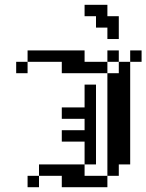

<svg xmlns="http://www.w3.org/2000/svg" viewBox="-20 -782 611 802"><path d="M47.6 -523.8H95.2V-476.2H47.6ZM95.2 -571.4H142.9V-523.8H95.2ZM142.9 -571.4H190.5V-523.8H142.9ZM190.5 -571.4H238.1V-523.8H190.5ZM238.1 -571.4H285.7V-523.8H238.1ZM285.7 -571.4H333.3V-523.8H285.7ZM285.7 -523.8H333.3V-476.2H285.7ZM238.1 -523.8H285.7V-476.2H238.1ZM333.3 -523.8H381V-476.2H333.3ZM381 -523.8H428.6V-476.2H381ZM428.6 -571.4H476.2V-523.8H428.6ZM523.8 -571.4H571.4V-523.8H523.8ZM476.2 -523.8H523.8V-476.2H476.2ZM476.2 -476.2H523.8V-428.6H476.2ZM428.6 -476.2H476.2V-428.6H428.6ZM428.6 -428.6H476.2V-381H428.6ZM476.2 -428.6H523.8V-381H476.2ZM476.2 -381H523.8V-333.3H476.2ZM476.2 -333.3H523.8V-285.7H476.2ZM428.6 -333.3H476.2V-285.7H428.6ZM428.6 -381H476.2V-333.3H428.6ZM333.3 -428.6H381V-381H333.3ZM333.3 -381H381V-333.3H333.3ZM333.3 -333.3H381V-285.7H333.3ZM333.3 -285.7H381V-238.1H333.3ZM333.3 -238.1H381V-190.5H333.3ZM333.3 -190.5H381V-142.9H333.3ZM428.6 -285.7H476.2V-238.1H428.6ZM476.2 -285.7H523.8V-238.1H476.2ZM476.2 -238.1H523.8V-190.5H476.2ZM428.6 -238.1H476.2V-190.5H428.6ZM428.6 -190.5H476.2V-142.9H428.6ZM476.2 -190.5H523.8V-142.9H476.2ZM285.7 -333.3H333.3V-285.7H285.7ZM238.1 -333.3H285.7V-285.7H238.1ZM285.7 -238.1H333.3V-190.5H285.7ZM238.1 -238.1H285.7V-190.5H238.1ZM333.3 -142.9H381V-95.2H333.3ZM285.7 -95.2H333.3V-47.6H285.7ZM238.1 -95.2H285.7V-47.6H238.1ZM190.5 -95.2H238.1V-47.6H190.5ZM142.9 -95.2H190.5V-47.6H142.9ZM95.2 -47.6H142.9V0H95.2ZM238.1 -47.6H285.7V0H238.1ZM285.7 -47.6H333.3V0H285.7ZM333.3 -47.6H381V0H333.3ZM381 -47.6H428.6V0H381ZM428.6 -95.2H476.2V-47.6H428.6ZM428.6 -142.9H476.2V-95.2H428.6ZM476.2 -142.9H523.8V-95.2H476.2ZM381 -714.3H428.6V-666.7H381ZM428.6 -666.7H476.2V-619H428.6ZM428.6 -714.3H476.2V-666.7H428.6ZM381 -761.9H428.6V-714.3H381ZM333.3 -761.9H381V-714.3H333.3Z"/></svg>

Font: Jacquard 12
Style: Regular
Weight: 400
Designer: Sarah Cadigan-Fried
Version: Version 1.000; ttfautohint (v1.8.4.7-5d5b)